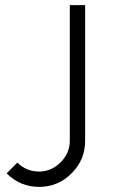

<svg xmlns="http://www.w3.org/2000/svg" viewBox="-20 -720 442 751"><path d="M253 -700V-169Q253 -121 217 -85Q181 -49 133 -49Q83 -49 48 -84L6 -42Q59 11 133 11Q207 11 260 -42Q313 -95 313 -169V-700Z"/></svg>

Font: Unageo
Style: Light
Weight: 300
Designer: Richard Sepsi
Foundry: Richard Sepsi
Version: Version 2.000